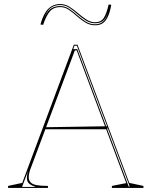

<svg xmlns="http://www.w3.org/2000/svg" viewBox="-20 -929 749 949"><path d="M20 0V-10L90 -25L345 -708H363L619 -25L689 -10V0H533V-10L604 -24L359 -680H350L134 -103Q128 -89 125 -76Q122 -63 122 -54Q122 -38 131 -28Q140 -18 161 -14Q182 -10 217 -10V0ZM195 -290V-300L511 -305V-290ZM616 -7H621L360 -703H348L342 -686H362ZM89 -5H157Q135 -12 124 -21.5Q113 -31 113 -50Q113 -61 116 -73.5Q119 -86 126 -103ZM450 -804Q424 -804 402 -817.5Q380 -831 360 -849Q340 -867 320 -880.5Q300 -894 278 -894Q245 -894 226.5 -872.5Q208 -851 193 -806L180 -808Q189 -841 202 -863.5Q215 -886 234 -897.5Q253 -909 278 -909Q302 -909 323.5 -895.5Q345 -882 365.5 -864Q386 -846 407 -832.5Q428 -819 450 -819Q479 -819 493 -840.5Q507 -862 517 -907L530 -905Q524 -871 514 -848.5Q504 -826 489 -815Q474 -804 450 -804ZM450 -809Q466 -809 478 -815Q490 -821 499 -833.5Q508 -846 513 -867Q505 -839 490 -826.5Q475 -814 450 -814Q426 -814 404.5 -827.5Q383 -841 363 -859Q343 -877 322.5 -890.5Q302 -904 278 -904Q247 -904 228 -887.5Q209 -871 197 -837Q209 -868 228 -883.5Q247 -899 278 -899Q301 -899 321.5 -885.5Q342 -872 362 -854Q382 -836 403.5 -822.5Q425 -809 450 -809Z"/></svg>

Font: Kalnia Glaze Thin Thin
Style: Regular
Weight: 250
Version: Version 1.110